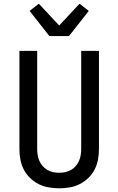

<svg xmlns="http://www.w3.org/2000/svg" viewBox="-20 -1010 640 1038"><path d="M300 8Q271 8 242.5 3Q214 -2 188.5 -15Q163 -28 142 -48.5Q121 -69 108 -94.5Q95 -120 90 -148.5Q85 -177 85 -206V-735H181V-206Q181 -190 183.5 -173Q186 -156 192.5 -141Q199 -126 210 -113Q221 -100 235.5 -91.5Q250 -83 266.5 -79.5Q283 -76 300 -76Q317 -76 333.5 -79.5Q350 -83 364.5 -91.5Q379 -100 390 -113Q401 -126 407.5 -141Q414 -156 416.5 -173Q419 -190 419 -206V-735H515V-206Q515 -177 510 -148.5Q505 -120 492 -94.5Q479 -69 458 -48.5Q437 -28 411.5 -15Q386 -2 357.5 3Q329 8 300 8ZM247 -815 140 -951 190 -990 300 -872 410 -990 460 -951 353 -815Z"/></svg>

Font: Iosevka Fixed Medium Extended
Style: Regular
Weight: 500
Width: 7
Monospace: yes
Designer: Belleve Invis
Foundry: Belleve Invis
Version: Version 24.1.1; ttfautohint (v1.8.4)